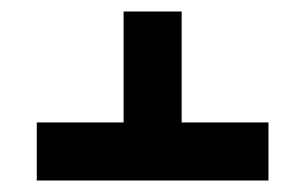

<svg xmlns="http://www.w3.org/2000/svg" viewBox="-20 -641 532 334"><path d="M447 -428V-327H44V-428H195V-621H296V-428Z"/></svg>

Font: Noto Sans Hebrew Cond
Style: Bold
Weight: 700
Width: 2
Designer: Monotype Design Team
Foundry: Monotype Imaging Inc.
Version: Version 1.000